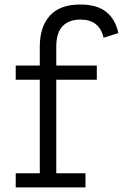

<svg xmlns="http://www.w3.org/2000/svg" viewBox="-20 -819 537 839"><path d="M48.7 0V-61.9H153.9V-470.6H48.7V-532.5H153.9V-614.8Q153.9 -702 197.9 -750.6Q241.9 -799.3 330.9 -799.3Q403.3 -799.3 443.8 -767.3Q484.2 -735.3 497.4 -674.3L432.6 -654.3Q423.3 -694.1 398.1 -713.8Q372.8 -733.5 331.2 -733.5Q281.1 -733.5 253.5 -704.6Q225.9 -675.7 225.9 -614.8V-532.5H403V-470.6H225.9V-61.9H353.5V0Z"/></svg>

Font: Hepta Slab ExtraLight
Style: Regular
Weight: 200
Designer: Michael LaGattuta
Foundry: Michael LaGattuta
Version: Version 1.100